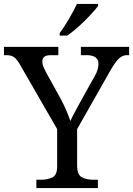

<svg xmlns="http://www.w3.org/2000/svg" viewBox="-25 -951 673 971"><path d="M159 0V-42H182Q215 -42 239.5 -53.5Q264 -65 264 -109V-298L79 -619Q63 -648 48.5 -660Q34 -672 8 -672H-5V-714H270V-672H233Q206 -672 197.5 -662.5Q189 -653 189 -640Q189 -626 195 -612Q201 -598 207 -587L281 -453Q298 -422 310.5 -392Q323 -362 331 -339Q340 -360 357 -391Q374 -422 391 -453L455 -568Q465 -585 469 -600.5Q473 -616 473 -628Q473 -672 413 -672H384V-714H628V-672H616Q595 -672 577 -655.5Q559 -639 533 -594L365 -298V-114Q365 -67 389 -54.5Q413 -42 447 -42H470V0ZM277 -784Q299 -813 323.5 -855Q348 -897 364 -931H471V-921Q459 -904 432 -875Q405 -846 373.5 -817.5Q342 -789 315 -771H277Z"/></svg>

Font: Noto Serif Grantha
Style: Regular
Weight: 400
Designer: Monotype Design Team
Foundry: Monotype Imaging Inc.
Version: Version 2.004; ttfautohint (v1.8.4.7-5d5b)